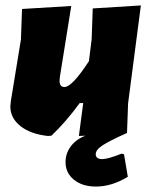

<svg xmlns="http://www.w3.org/2000/svg" viewBox="-20 -496 554 706"><path d="M447 -7Q382 22 357 38.5Q332 55 332 71Q332 89 356 89Q377 89 427 69L436 71L450 154Q391 190 333 190Q283 190 252 165Q221 140 221 100Q221 68 240.5 42Q260 16 294 3L270 4L286 -117H273Q222 -47 169 3L156 4Q92 -3 55 -32.5Q18 -62 18 -105L20 -125L57 -351L61 -463L242 -474L200 -212L199 -199Q199 -176 217 -176Q245 -176 307 -271L317 -352L321 -465L498 -476L451 -116Z"/></svg>

Font: Alegreya Sans SC Black
Style: Italic
Weight: 900
Italic angle: -7°
Designer: Juan Pablo del Peral
Foundry: Huerta Tipografica
Version: Version 2.007